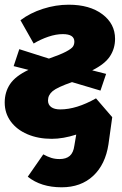

<svg xmlns="http://www.w3.org/2000/svg" viewBox="-27 -571 520 816"><path d="M381 -153 450 -73 434 42Q421 128 369 176.5Q317 225 235 225Q147 225 91 180L157 85Q175 95 191 100Q207 105 226 105Q254 105 269.5 91.5Q285 78 289 48L297 1Q241 19 193 19Q135 19 89.5 -0.5Q44 -20 18.5 -55Q-7 -90 -7 -135Q-7 -180 16 -214Q39 -248 94 -274L31 -290L55 -362L181 -322Q230 -339 253.5 -351.5Q277 -364 283 -373Q289 -382 289 -394Q289 -426 240 -426Q211 -426 178.5 -415Q146 -404 116 -386L60 -485Q101 -516 155.5 -533.5Q210 -551 265 -551Q354 -551 408 -510.5Q462 -470 462 -406Q462 -365 440.5 -332Q419 -299 365 -272L424 -257L400 -186L279 -222Q216 -200 196.5 -183.5Q177 -167 177 -144Q177 -126 190.5 -116Q204 -106 229 -106Q298 -106 381 -153Z"/></svg>

Font: Trujillo ExtraBold
Style: Italic
Weight: 800
Italic angle: -8°
Designer: Fira Sans original fonts by bBox Type GmbH, Carrois Corporate GbR, & Edenspiekermann AG / Changes by Cristiano Sobral
Foundry: Fira Sans original fonts by bBox Type GmbH, Carrois Corporate GbR, & Edenspiekermann AG / Changes by Cristiano Sobral
Version: Version 4.301;July 28, 2020;FontCreator 13.0.0.2655 64-bit